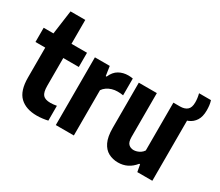

<svg xmlns="http://www.w3.org/2000/svg" viewBox="-129 -1036 1536 1343"><g transform="rotate(30 638.5 -365.0)"><path d="M264.9 9.7Q176.6 9.7 127.8 -36.9Q78.9 -83.6 78.9 -190.9V-547L105.4 -740H224.6V-208.2Q224.6 -155.3 242.3 -135.3Q260.1 -115.3 302.7 -115.3Q314 -115.3 326.3 -116.6Q338.7 -118 353 -120.5V-0.8Q334.9 3.6 311.4 6.6Q287.8 9.7 264.9 9.7ZM0 -432.2V-547H350V-432.2Z M413.8 0V-547H533.7L545.1 -471.2H551.9Q571.4 -516.4 605.2 -535.5Q639 -554.5 680.6 -554.5Q690.6 -554.5 700.5 -553.5Q710.5 -552.5 717.4 -551.1V-415.3Q706.4 -417.7 694.3 -418.4Q682.3 -419.1 671.2 -419.1Q648.6 -419.1 627 -412.8Q605.5 -406.4 587.9 -394.3Q570.2 -382.2 559.5 -365.6V0Z M920.4 9.7Q877.7 9.7 843.3 -8.6Q808.9 -26.8 788.7 -68.6Q768.4 -110.5 768.4 -181.4V-547H914.1V-193.4Q914.1 -151.8 930.5 -136Q947 -120.2 971.9 -120.2Q983.7 -120.2 997.8 -124.4Q1011.9 -128.6 1025.2 -137.6Q1038.5 -146.5 1047.7 -160.7V-547H1101.6Q1137.7 -547 1158.6 -564.5Q1179.4 -582 1179.4 -624.8Q1179.4 -641.2 1177.2 -658.1Q1175 -674.9 1170.2 -693.7H1266.4Q1272.4 -675.6 1274.7 -656.6Q1277 -637.5 1277 -616.1Q1277 -565.7 1257.3 -534.8Q1237.7 -503.9 1203.7 -489.6Q1169.7 -475.4 1126.5 -475.4L1193.3 -537.4V0H1072.1L1061.4 -57.2H1054.5Q1028 -23.6 994.2 -6.9Q960.4 9.7 920.4 9.7Z"/></g></svg>

Font: Encode Sans Condensed Thin
Style: Regular
Weight: 100
Width: 3
Designer: Multiple Designers
Foundry: Impallari Type
Version: Version 3.002